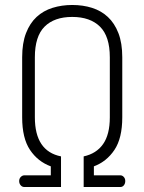

<svg xmlns="http://www.w3.org/2000/svg" viewBox="-20 -751 580 771"><path d="M316 -123Q367 -134 394 -172.5Q421 -211 421 -280V-521Q421 -605 381.5 -644Q342 -683 270 -683Q198 -683 159 -644Q120 -605 120 -521V-280Q120 -144 225 -123V0H78Q69 0 63 -7Q57 -14 57 -24Q57 -34 63.5 -40.5Q70 -47 78 -47H184V-83Q132 -102 100.5 -149Q69 -196 69 -280V-521Q69 -578 84.5 -618Q100 -658 127 -683Q154 -708 191 -719.5Q228 -731 270 -731Q313 -731 349.5 -719.5Q386 -708 413 -683Q440 -658 455.5 -618Q471 -578 471 -521V-280Q471 -196 439.5 -149Q408 -102 357 -83V-47H463Q471 -47 477 -40.5Q483 -34 483 -24Q483 -14 477.5 -7Q472 0 463 0H316Z"/></svg>

Font: AkaAcidDosis
Style: Light
Weight: 300
Designer: Edgar Tolentino, Pablo Impallari, Igino Marini, Aka-Acid
Foundry: Edgar Tolentino, Pablo Impallari, Igino Marini, Aka-Acid
Version: Version 1.007